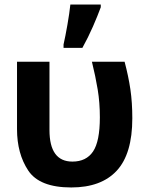

<svg xmlns="http://www.w3.org/2000/svg" viewBox="-20 -817 640 846"><path d="M343 -606Q369 -653 389.5 -700Q410 -747 424 -785V-797H290Q286 -759 277 -707.5Q268 -656 260 -621V-606ZM563 -296Q563 -366 554.5 -423.5Q546 -481 529 -545H385Q401 -480 410.5 -422.5Q420 -365 420 -300Q420 -194 390 -149.5Q360 -105 299 -105Q198 -105 198 -244V-545H55V-248Q55 -140 104.5 -65.5Q154 9 294 9Q426 9 494.5 -65Q563 -139 563 -296Z"/></svg>

Font: Noto Sans Mono UI
Style: Bold
Weight: 700
Designer: Monotype Design team
Foundry: Monotype Imaging Inc.
Version: 1.000